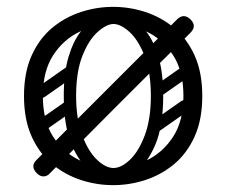

<svg xmlns="http://www.w3.org/2000/svg" viewBox="-20 -530 660 560"><path d="M536 -473Q555 -454 535 -434Q477 -377 418 -318Q359 -259 304 -204Q249 -149 203 -102.5Q157 -56 125 -24Q118 -16 107.5 -15.5Q97 -15 87 -25Q68 -45 86 -63L496 -473Q516 -493 536 -473ZM310 10Q262 10 216 -5Q170 -20 132.5 -51Q95 -82 72.5 -131.5Q50 -181 50 -250Q50 -319 72.5 -368.5Q95 -418 132.5 -449Q170 -480 216 -495Q262 -510 310 -510Q358 -510 404 -495Q450 -480 487.5 -449Q525 -418 547.5 -368.5Q570 -319 570 -250Q570 -181 547.5 -131.5Q525 -82 487.5 -51Q450 -20 404 -5Q358 10 310 10ZM310 -40Q360 -40 407 -62Q454 -84 484.5 -130.5Q515 -177 515 -250Q515 -323 484.5 -369.5Q454 -416 407 -438Q360 -460 310 -460Q261 -460 213.5 -438Q166 -416 135.5 -369.5Q105 -323 105 -250Q105 -177 135.5 -130.5Q166 -84 213.5 -62Q261 -40 310 -40ZM311 -4Q280 -4 246 -29Q212 -54 189 -108Q166 -162 166 -250Q166 -318 180 -364.5Q194 -411 216 -438.5Q238 -466 263.5 -478Q289 -490 311 -490V-460Q291 -460 265 -437Q239 -414 220.5 -367.5Q202 -321 202 -250Q202 -183 219.5 -136Q237 -89 262.5 -64.5Q288 -40 311 -40ZM311 -4V-40Q334 -40 359.5 -64.5Q385 -89 402.5 -136Q420 -183 420 -250Q420 -321 401.5 -367.5Q383 -414 357.5 -437Q332 -460 311 -460V-490Q334 -490 359 -478Q384 -466 406 -438.5Q428 -411 442 -364.5Q456 -318 456 -250Q456 -162 433 -108Q410 -54 376.5 -29Q343 -4 311 -4ZM113 -249Q98 -238 89 -252Q85 -257 84.5 -264Q84 -271 92 -277L169 -331Q184 -341 194 -327Q198 -321 197.5 -314.5Q197 -308 190 -303ZM115 -152Q100 -141 91 -155Q87 -160 86.5 -167Q86 -174 94 -180L171 -234Q186 -244 196 -230Q200 -224 199.5 -217.5Q199 -211 192 -206ZM449 -249Q434 -238 425 -252Q421 -257 420.5 -264Q420 -271 428 -277L505 -331Q520 -341 530 -327Q534 -321 533.5 -314.5Q533 -308 526 -303ZM451 -152Q436 -141 427 -155Q423 -160 422.5 -167Q422 -174 430 -180L507 -234Q522 -244 532 -230Q536 -224 535.5 -217.5Q535 -211 528 -206Z"/></svg>

Font: Agu Display
Style: Regular
Weight: 400
Designer: Oluwaseun Badejo
Version: Version 1.103